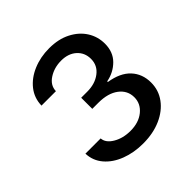

<svg xmlns="http://www.w3.org/2000/svg" viewBox="-153 -673 800 800"><g transform="rotate(-45 247.0 -273.0)"><path d="M246.1 6.3Q191.9 6.3 146.7 -11Q101.6 -28.3 74.5 -60.1Q47.4 -91.8 45.9 -134.3H135.7Q137.7 -106.4 170.2 -87.4Q202.6 -68.4 246.1 -68.4Q294.9 -68.4 325.7 -93.5Q356.4 -118.7 356.4 -156.2Q356.4 -196.3 323.5 -221.2Q290.5 -246.1 233.9 -246.1H198.2V-311.5H233.9Q280.3 -311.5 311 -335Q341.8 -358.4 341.8 -397Q341.8 -433.6 316.2 -456.8Q290.5 -480 248.5 -480Q207.5 -480 175.8 -459.5Q144 -439 143.1 -405.3H58.1Q59.1 -449.2 85.2 -482.2Q111.3 -515.1 154.5 -533.4Q197.8 -551.8 249.5 -551.8Q304.2 -551.8 344.2 -531.2Q384.3 -510.7 406 -476.6Q427.7 -442.4 427.7 -400.9Q427.7 -352.1 397.5 -321.8Q367.2 -291.5 323.2 -283.2V-279.3Q385.7 -269.5 417.5 -235.4Q449.2 -201.2 449.2 -150.4Q449.2 -105 423.1 -69.6Q397 -34.2 351.1 -13.9Q305.2 6.3 246.1 6.3Z"/></g></svg>

Font: Inter Variable LoSnoCo
Style: Regular
Weight: 400
Designer: Rasmus Andersson
Foundry: rsms
Version: Version 4.000;git-a52131595; featfreeze: case,dlig,ss01,ss02